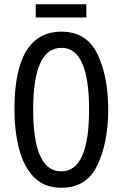

<svg xmlns="http://www.w3.org/2000/svg" viewBox="-20 -873 576 903"><path d="M489 -358Q489 -512 438.5 -618Q388 -724 269 -724Q48 -724 48 -359Q48 -258 69.5 -174Q91 -90 139.5 -40Q188 10 269 10Q388 10 438.5 -97Q489 -204 489 -358ZM136 -358Q136 -648 269 -648Q399 -648 399 -358Q399 -67 268 -67Q136 -67 136 -358ZM386 -853V-791H148V-853Z"/></svg>

Font: Noto Sans Display Condensed
Style: Regular
Weight: 400
Width: 3
Designer: Monotype Design Team
Foundry: Monotype Imaging Inc.
Version: Version 1.900